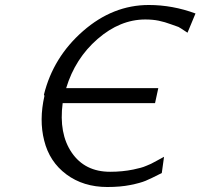

<svg xmlns="http://www.w3.org/2000/svg" viewBox="-20 -731 803 769"><path d="M158 -347Q158 -348 156 -352Q193 -502 312.5 -606.5Q432 -711 576 -711Q671 -711 763 -677L731 -600Q698 -622 695 -623Q691 -624 665.5 -633.5Q640 -643 616 -648Q592 -653 562 -653Q461 -653 371 -575Q281 -497 245 -378H614L601 -318H231Q215 -196 267.5 -119.5Q320 -43 421 -43Q470 -43 514 -52Q532 -56 543.5 -59Q555 -62 567.5 -67.5Q580 -73 585 -75Q590 -77 608.5 -87.5Q627 -98 637 -103L628 -38Q585 -16 563.5 -7Q542 2 502 10Q462 18 410 18Q314 18 246 -32.5Q178 -83 157 -168Q136 -250 158 -347Z"/></svg>

Font: Coval
Style: ExtraLight Italic
Weight: 200
Foundry: Context Ltd
Version: Version 001.000